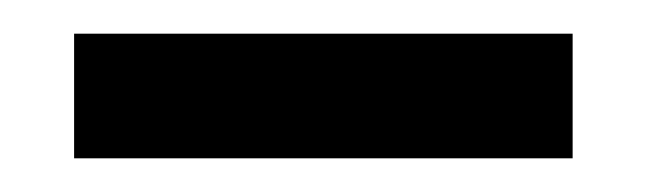

<svg xmlns="http://www.w3.org/2000/svg" viewBox="-20 -391 384 114"><path d="M320 -297H24V-371H320Z"/></svg>

Font: Open Sauce Sans
Style: Regular
Weight: 400
Designer: Alfredo Marco Pradil
Foundry: Creative Sauce Fz LLC
Version: Version 1.477